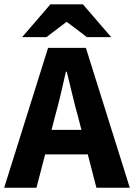

<svg xmlns="http://www.w3.org/2000/svg" viewBox="-26 -875 626 895"><path d="M-6.5 0 198.1 -651.8H374.4L579 0H423.4L338 -330.1Q324.2 -379.3 311.1 -434.3Q298 -489.3 285.2 -540.5H281.2Q269.8 -488.8 256.7 -434.1Q243.6 -379.3 229.9 -330.1L144 0ZM128.5 -155.2V-269.7H442.1V-155.2ZM77 -701.8 208.8 -854.7H360.6L492.4 -701.8H379.3L286.7 -772H282.7L190.1 -701.8Z"/></svg>

Font: Source Sans 3
Style: Regular
Weight: 200
Designer: Paul D. Hunt
Foundry: Adobe
Version: Version 3.046;hotconv 1.0.118;makeotfexe 2.5.65603